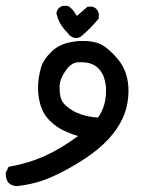

<svg xmlns="http://www.w3.org/2000/svg" viewBox="-43 -301 563 651"><path d="M-23.4 291Q-23.4 288.1 -23.4 284.2L-13.7 264.6Q52.7 252.9 107.4 228.5Q162.1 204.1 221.7 160.2Q201.2 154.3 181.6 145.5Q150.4 132.8 126 108.4Q101.6 84 92.8 49.8Q85.9 23.4 85.9 -2Q85.9 -38.1 96.7 -74.2Q105.5 -100.6 130.9 -125Q155.3 -149.4 192.4 -157.2Q215.8 -162.1 231.9 -162.1Q248 -162.1 260.7 -161.1Q288.1 -157.2 303.7 -148.4Q324.2 -136.7 350.6 -107.4Q377 -78.1 385.7 -44.9Q392.6 -21.5 392.6 5.9Q392.6 55.7 374 97.7Q339.8 173.8 247.1 235.4Q196.3 269.5 138.2 296.4Q80.1 323.2 13.7 330.1Q-2.9 329.1 -13.7 319.3Q-23.4 307.6 -23.4 291ZM289.1 97.7Q316.4 59.6 316.4 8.8Q316.4 2 316.4 -4.9Q313.5 -28.3 307.6 -43.9Q287.1 -89.8 235.4 -89.8Q228.5 -89.8 219.7 -89.8Q198.2 -87.9 179.7 -61.5Q161.1 -35.2 159.2 -12.7Q159.2 -6.8 159.2 3.9Q159.2 14.6 162.6 28.8Q166 43 178.7 55.7L184.6 60.5Q221.7 92.8 289.1 97.7ZM253.9 -278.3H270.5Q279.3 -275.4 282.2 -272Q285.2 -268.6 287.1 -266.6Q289.1 -262.7 292 -256.8V-238.3Q265.6 -206.1 234.4 -179.7Q225.6 -171.9 215.3 -171.9Q205.1 -171.9 193.4 -180.7Q184.6 -191.4 182.6 -193.4Q156.2 -219.7 148.4 -255.9V-258.8Q151.4 -268.6 156.2 -273.4Q161.1 -278.3 169.9 -281.2H186.5Q192.4 -278.3 199.2 -272Q206.1 -265.6 217.8 -247.1Z"/></svg>

Font: JasonHandwriting2
Style: SemiBold
Weight: 600
Version: Version 1.04.7